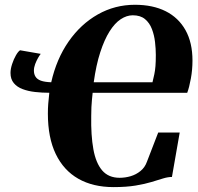

<svg xmlns="http://www.w3.org/2000/svg" viewBox="-20 -772 829 804"><path d="M455.5 11.5Q369.5 11.5 308 -23.5Q246.5 -58.5 213.5 -127Q180.5 -195.5 180.5 -296Q180.5 -318.5 182 -337.5Q183.5 -356.5 186.5 -383.5Q156 -383.5 127 -386.8Q98 -390 74.8 -398.8Q51.5 -407.5 37.8 -424Q24 -440.5 24 -466.5Q24 -483.5 30.8 -504Q37.5 -524.5 46.8 -540.5Q56 -556.5 64 -561.5L150.5 -546.5Q146 -541 139.2 -529.2Q132.5 -517.5 127.2 -503.5Q122 -489.5 122 -476.5Q122 -461.5 128.8 -450.8Q135.5 -440 151.2 -434.2Q167 -428.5 194.5 -427.5Q216.5 -525 267.2 -598Q318 -671 389.5 -711.5Q461 -752 545 -752Q620 -752 673.8 -725Q727.5 -698 756.8 -645.8Q786 -593.5 786 -518.5Q786 -480 779.2 -443Q772.5 -406 764 -383.5H368Q366.5 -368.5 365 -354Q363.5 -339.5 362.8 -323.2Q362 -307 362 -286Q360.5 -205 371 -147Q381.5 -89 408 -58.2Q434.5 -27.5 481 -27.5Q504.5 -27.5 527.2 -34.2Q550 -41 568.2 -55.8Q586.5 -70.5 595 -94L642.5 -217H732.5L700 -31Q683.5 -31 663 -24.8Q642.5 -18.5 614.8 -10Q587 -1.5 548 5Q509 11.5 455.5 11.5ZM618.5 -427.5Q623 -445.5 626.2 -461Q629.5 -476.5 631 -495.2Q632.5 -514 632.5 -542Q632.5 -567 629.2 -595.8Q626 -624.5 616.2 -650.2Q606.5 -676 587.2 -692Q568 -708 536 -708Q510.5 -708 485.5 -691.5Q460.5 -675 438.8 -640.5Q417 -606 399.8 -553Q382.5 -500 372.5 -427.5Z"/></svg>

Font: Merriweather 96pt Black
Style: Italic
Weight: 900
Italic angle: -7.8°
Version: Version 2.101